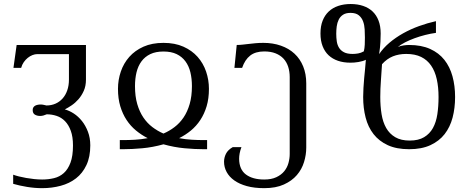

<svg xmlns="http://www.w3.org/2000/svg" viewBox="-20 -747 2390 975"><path d="M215.8 -211.4Q240.7 -211.4 261.5 -220.5Q282.2 -229.5 297.6 -246.6Q313 -263.7 321.5 -288.1Q330.1 -312.5 330.1 -343.3V-472.2H169.4Q157.7 -472.2 145 -467.3Q132.3 -462.4 120.8 -453.1Q109.4 -443.8 100.6 -431.2Q91.8 -418.5 87.4 -402.3H48.3L64.5 -518.6H416.5V-342.8Q416.5 -310.5 405.5 -285.9Q394.5 -261.2 378.4 -242.9Q362.3 -224.6 343.5 -211.9Q324.7 -199.2 309.1 -191.4Q331.5 -185.5 354.5 -170.7Q377.4 -155.8 396 -132.6Q414.6 -109.4 426.5 -78.1Q438.5 -46.9 438.5 -8.8Q438.5 49.8 418.9 91.3Q399.4 132.8 366 158.7Q332.5 184.6 288.1 196.5Q243.7 208.5 194.3 208.5Q155.8 208.5 117.2 202.1Q78.6 195.8 46.9 186.5V140.1Q58.6 144.5 75.9 148.9Q93.3 153.3 113 156.7Q132.8 160.2 153.8 162.4Q174.8 164.6 194.3 164.6Q225.6 164.6 254.2 157.7Q282.7 150.9 304 131.8Q325.2 112.8 337.9 79.1Q350.6 45.4 350.6 -8.3Q350.6 -52.2 339.6 -82.5Q328.6 -112.8 310.3 -131.6Q292 -150.4 267.8 -158.4Q243.7 -166.5 217.3 -166.5Q208.5 -162.6 200.2 -160.4Q191.9 -158.2 184.1 -158.2Q168.5 -158.2 157.2 -164.8Q146 -171.4 146 -188.5Q146 -196.3 149.4 -201.7Q152.8 -207 158.4 -210.2Q164.1 -213.4 171.4 -214.8Q178.7 -216.3 186.5 -216.3Q194.3 -216.3 201.7 -214.6Q209 -212.9 215.8 -211.4Z M606.4 -35.6Q633.3 -35.6 664.8 -37.4Q696.3 -39.1 730 -45.4Q698.2 -61.5 670.7 -84.2Q643.1 -106.9 622.8 -137.7Q602.5 -168.5 590.8 -207.5Q579.1 -246.6 579.1 -295.9Q579.1 -341.3 593.5 -383.5Q607.9 -425.8 636.7 -458.3Q665.5 -490.7 708.7 -510Q752 -529.3 810.1 -529.3Q868.2 -529.3 911.4 -510Q954.6 -490.7 983.4 -458.3Q1012.2 -425.8 1026.6 -383.5Q1041 -341.3 1041 -295.9Q1041 -246.6 1029.3 -207.5Q1017.6 -168.5 997.3 -137.7Q977.1 -106.9 949.5 -84.2Q921.9 -61.5 889.6 -45.4Q923.3 -39.1 955.1 -37.4Q986.8 -35.6 1013.7 -35.6H1031.7V10.7H1013.7Q970.7 10.7 917.5 5.9Q864.3 1 810.1 -14.2Q755.9 1 702.6 5.9Q649.4 10.7 606.4 10.7H588.4V-35.6ZM810.1 -485.4Q770.5 -485.4 743.2 -472.2Q715.8 -459 698.5 -435.5Q681.2 -412.1 673.3 -379.9Q665.5 -347.7 665.5 -309.6Q665.5 -257.8 677 -218.5Q688.5 -179.2 708 -150.4Q727.5 -121.6 753.9 -101.6Q780.3 -81.5 810.1 -68.8Q839.8 -81.5 866.2 -101.6Q892.6 -121.6 912.1 -150.4Q931.6 -179.2 943.1 -218.5Q954.6 -257.8 954.6 -309.6Q954.6 -347.7 946.8 -379.9Q939 -412.1 921.6 -435.5Q904.3 -459 877 -472.2Q849.6 -485.4 810.1 -485.4Z M1206.1 0Q1199.7 17.1 1197 31.7Q1194.3 46.4 1194.3 59.6Q1194.8 113.8 1229 139.2Q1263.2 164.6 1321.8 164.6Q1358.4 164.6 1383.3 152.8Q1408.2 141.1 1423.3 122.6Q1438.5 104 1444.8 80.8Q1451.2 57.6 1451.2 34.7V-355.5Q1451.2 -383.8 1443.4 -408Q1435.5 -432.1 1419.7 -449.2Q1403.8 -466.3 1379.4 -476.1Q1355 -485.8 1321.8 -485.8Q1277.3 -485.8 1250.5 -464.8Q1223.6 -443.8 1209.5 -402.3H1170.4L1182.1 -518.6Q1196.3 -518.6 1211.4 -520.3Q1226.6 -522 1243.2 -523.9Q1259.8 -525.9 1278.1 -527.6Q1296.4 -529.3 1317.4 -529.3Q1366.2 -529.3 1406.5 -515.1Q1446.8 -501 1475.3 -474.6Q1503.9 -448.2 1519.5 -409.9Q1535.2 -371.6 1535.2 -323.2V2.4Q1535.2 39.1 1523.9 75.9Q1512.7 112.8 1487.5 142.1Q1462.4 171.4 1421.6 189.9Q1380.9 208.5 1321.8 208.5Q1271.5 208.5 1233.4 198Q1195.3 187.5 1169.7 169.2Q1144 150.9 1130.9 126.5Q1117.7 102.1 1117.7 74.2Q1117.7 53.7 1127.4 33.9Q1137.2 14.2 1162.1 0Z M2193.8 -580.1Q2168 -576.7 2139.9 -569.6Q2111.8 -562.5 2085.7 -553Q2059.6 -543.5 2037.1 -532Q2014.6 -520.5 2000.5 -508.3Q2006.3 -511.2 2013.9 -513.2Q2021.5 -515.1 2029.5 -516.4Q2037.6 -517.6 2044.9 -518.1Q2052.2 -518.6 2057.6 -518.6Q2119.6 -518.6 2164.1 -498.5Q2208.5 -478.5 2236.6 -443.1Q2264.6 -407.7 2277.8 -359.4Q2291 -311 2291 -254.4Q2291 -198.2 2278.3 -149.9Q2265.6 -101.6 2237.8 -65.9Q2210 -30.3 2165.5 -9.8Q2121.1 10.7 2057.6 10.7Q1993.7 10.7 1949.2 -9.8Q1904.8 -30.3 1877 -65.9Q1849.1 -101.6 1836.7 -149.9Q1824.2 -198.2 1824.2 -254.4Q1824.2 -276.9 1825.7 -301Q1827.1 -325.2 1829.3 -349.6Q1831.5 -374 1834 -397.9Q1836.4 -421.9 1837.9 -443.4Q1830.6 -439.5 1820.8 -436.8Q1811 -434.1 1800.3 -432.1Q1789.6 -430.2 1778.8 -429.4Q1768.1 -428.7 1759.3 -428.7Q1724.6 -428.7 1696.5 -438.2Q1668.5 -447.8 1648.7 -466.3Q1628.9 -484.9 1618.2 -512.7Q1607.4 -540.5 1607.4 -577.1Q1607.4 -614.3 1618.4 -642.1Q1629.4 -669.9 1649.4 -688.7Q1669.4 -707.5 1697.8 -717Q1726.1 -726.6 1760.7 -726.6Q1795.9 -726.6 1824 -717Q1852.1 -707.5 1871.8 -689Q1891.6 -670.4 1902.3 -642.3Q1913.1 -614.3 1913.1 -577.1Q1913.1 -562 1911.9 -534.7Q1910.6 -507.3 1905.3 -472.2Q1926.3 -503.4 1957.8 -530Q1989.3 -556.6 2027.3 -577.9Q2065.4 -599.1 2107.9 -614.5Q2150.4 -629.9 2193.8 -639.6ZM1687.5 -575.7Q1687.5 -555.7 1690.2 -537.1Q1692.9 -518.6 1701.7 -504.4Q1710.4 -490.2 1726.8 -481.7Q1743.2 -473.1 1770.5 -473.1Q1784.2 -473.1 1798.6 -475.6Q1813 -478 1827.6 -486.3Q1831.5 -502 1832.3 -520.8Q1833 -539.6 1833 -556.6Q1833 -576.2 1831.8 -598.1Q1830.6 -620.1 1823.7 -638.7Q1816.9 -657.2 1802 -669.4Q1787.1 -681.6 1759.8 -681.6Q1736.3 -681.6 1721.9 -672.1Q1707.5 -662.6 1700 -647.2Q1692.4 -631.8 1689.9 -613Q1687.5 -594.2 1687.5 -575.7ZM2207 -254.4Q2207 -304.2 2198 -344.7Q2189 -385.3 2169.4 -413.8Q2149.9 -442.4 2118.7 -457.8Q2087.4 -473.1 2043 -473.1Q2005.4 -473.1 1975.1 -460.9Q1944.8 -448.7 1919.9 -420.9Q1917.5 -379.4 1914.3 -337.6Q1911.1 -295.9 1911.1 -254.4Q1911.1 -207.5 1917.7 -167Q1924.3 -126.5 1941.2 -96.9Q1958 -67.4 1987.1 -50.3Q2016.1 -33.2 2060.5 -33.2Q2105 -33.2 2133.5 -50.3Q2162.1 -67.4 2178.5 -96.9Q2194.8 -126.5 2200.9 -167Q2207 -207.5 2207 -254.4Z"/></svg>

Font: Arian Grqi
Style: Regular
Weight: 400
Designer: Ruben Hakobyan (Tarumian)
Foundry: Ruben Hakobyan (Tarumian)
Version: Version 1.003